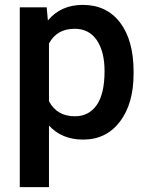

<svg xmlns="http://www.w3.org/2000/svg" viewBox="-20 -558 603 781"><path d="M523.4 -258.8Q523.4 -136.2 467.8 -63.2Q412.1 9.8 318.4 9.8Q231.4 9.8 179.2 -47.4V203.1H60.5V-528.3H169.9L174.8 -474.6Q227.1 -538.1 316.9 -538.1Q413.6 -538.1 468.5 -466.1Q523.4 -394 523.4 -266.1ZM405.3 -269Q405.3 -348.1 373.8 -394.5Q342.3 -440.9 283.7 -440.9Q210.9 -440.9 179.2 -380.9V-146.5Q211.4 -85 284.7 -85Q341.3 -85 373.3 -130.6Q405.3 -176.3 405.3 -269Z"/></svg>

Font: TypoPRO Roboto
Style: Regular
Weight: 500
Designer: Google
Version: Version 2.136; 2016